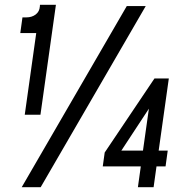

<svg xmlns="http://www.w3.org/2000/svg" viewBox="-20 -775 762 795"><path d="M82.5 -300 130 -638H64L73 -703H89Q112 -703 127.8 -715Q143.5 -727 145 -748L145.5 -755H211.5L147.5 -300ZM70 0 505 -750H583.5L148.5 0ZM551 0 563 -86H405.5L413.5 -143.5L619.5 -450H679L637 -151.5H674.5L665.5 -86H628L616 0ZM482.5 -151.5H572L596.5 -325Z"/></svg>

Font: Mohave Light Medium
Style: Italic
Weight: 500
Italic angle: -8°
Version: Version 2.003